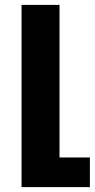

<svg xmlns="http://www.w3.org/2000/svg" viewBox="-20 -524 387 784"><path d="M68 240V-504H223V119H347V240Z"/></svg>

Font: Noto Sans Armenian SemiCondensed ExtraBold
Style: Regular
Weight: 800
Width: 4
Designer: Monotype Design Team
Foundry: Monotype Imaging Inc.
Version: Version 2.008; ttfautohint (v1.8.4.7-5d5b)